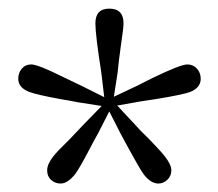

<svg xmlns="http://www.w3.org/2000/svg" viewBox="-20 -816 508 447"><path d="M121.1 -388.7Q108.4 -388.7 99.1 -397Q89.8 -405.3 89.8 -419.4Q89.8 -433.6 103.5 -451.2Q112.3 -462.9 140.6 -490.2Q163.1 -513.7 175.8 -527.3L216.8 -569.3L160.2 -578.1Q146.5 -581.1 122.1 -585Q63.5 -595.7 46.9 -602.5Q22.5 -612.3 22.5 -632.8Q22.5 -646.5 30.8 -656.2Q39.1 -666 52.7 -666Q68.4 -666 127 -636.7Q155.3 -623 171.9 -615.2L222.7 -589.8L215.8 -647.5Q202.1 -734.4 202.1 -761.7Q202.1 -795.9 234.4 -795.9Q267.6 -795.9 267.6 -761.7Q267.6 -751 261.7 -711.9Q255.9 -670.9 253.9 -647.5L245.1 -590.8L296.9 -615.2Q310.5 -622.1 335.9 -634.8Q400.4 -666 416 -666Q429.7 -666 438.5 -656.2Q447.3 -646.5 447.3 -632.8Q447.3 -611.3 421.9 -601.6Q405.3 -595.7 346.7 -585.9Q322.3 -582 308.6 -580.1L252.9 -570.3L293 -527.3Q304.7 -513.7 327.1 -492.2Q355.5 -462.9 364.3 -451.2Q378.9 -432.6 378.9 -419.4Q378.9 -406.2 369.6 -397.5Q360.4 -388.7 348.6 -388.7Q331.1 -388.7 314.5 -410.2Q304.7 -423.8 280.3 -468.8Q267.6 -492.2 260.7 -504.9L234.4 -556.6L208 -504.9Q201.2 -493.2 189.5 -470.7Q166 -425.8 155.3 -411.1Q137.7 -388.7 121.1 -388.7Z"/></svg>

Font: Bpmf GenRyu Min R
Style: R
Weight: 400
Foundry: But Ko
Version: Version 1.320